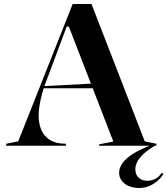

<svg xmlns="http://www.w3.org/2000/svg" viewBox="-20 -728 836 959"><path d="M11 0V-10L71 -22L343 -708H437L703 -22L761 -10V0H475V-7L546 -21L324 -595H313L218 -341Q196 -287 184.5 -237Q173 -187 173 -150Q173 -110 187 -78Q201 -46 231 -28Q261 -10 309 -10V0ZM182 -287V-297L449 -311V-287ZM761 -4Q711 23 683.5 54.5Q656 86 656 117Q656 144 672.5 159.5Q689 175 716 175Q738 175 756.5 165Q775 155 788 135L796 142Q775 174 743 192.5Q711 211 676 211Q647 211 624 201.5Q601 192 588 174.5Q575 157 575 135Q575 94 621 57Q667 20 754 -10Z"/></svg>

Font: Kalnia Medium
Style: Regular
Weight: 500
Designer: Frida Medrano
Foundry: Frida Medrano
Version: Version 1.105